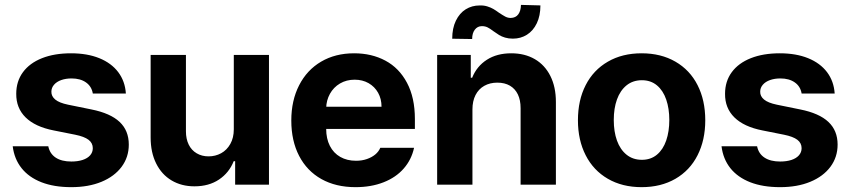

<svg xmlns="http://www.w3.org/2000/svg" viewBox="-20 -755 3477 785"><path d="M272.6 -434.3Q249.2 -434.3 230.4 -427.7Q211.7 -421 200.9 -408.5Q190.1 -396 190.1 -380.2Q189.6 -361.6 205.9 -348Q222.3 -334.4 258.3 -327L354 -307.5Q431.3 -292 469 -256.6Q506.6 -221.2 506.6 -163.9Q506.6 -112.5 477.2 -73Q447.8 -33.6 394.9 -11.7Q341.9 10.2 271.5 10.2Q200.9 10.2 149.4 -9.9Q97.8 -30.1 68.1 -67.6Q38.3 -105.2 32 -156.9H177.4Q183.6 -126.6 207.7 -110.6Q231.9 -94.6 271.8 -94.6Q297.8 -94.6 317.6 -101Q337.5 -107.5 348.5 -119.9Q359.4 -132.4 359.4 -149.1Q359.4 -170.2 342 -183.5Q324.6 -196.7 287.5 -204.2L199.6 -221.7Q123.7 -236.6 84.8 -274.9Q45.9 -313.2 46.4 -371.5Q46.4 -422.5 73.8 -459.8Q101.2 -497.1 151.7 -517.1Q202.2 -537.1 270.4 -537.1Q336.8 -537.1 386.1 -517.1Q435.4 -497.1 463.4 -460Q491.4 -422.8 494.6 -372.7H359.5Q354.6 -401.8 331.6 -418Q308.6 -434.3 272.6 -434.3Z M935.9 -530.3H1079.7V0H941.4V-95.9H935.5Q916.7 -48.5 875.2 -20.8Q833.7 6.8 775 6.8Q722 6.8 681.5 -17.3Q641 -41.4 618.5 -86.6Q595.9 -131.8 595.9 -192.8V-530.3H740.2V-218Q740.2 -187 751.5 -163.9Q762.8 -140.8 784 -128.3Q805.1 -115.7 832.7 -115.7Q860.6 -115.7 884.1 -128.5Q907.6 -141.3 921.7 -166.5Q935.9 -191.8 935.9 -226.1Z M1171 -262.4Q1171 -344 1203 -406.4Q1234.9 -468.9 1293 -503Q1351 -537.1 1427.9 -537.1Q1499.5 -537.1 1555.6 -507.1Q1611.8 -477.2 1644 -416.5Q1676.3 -355.8 1676.3 -268.6V-227.9H1230.2V-318.5H1539.9Q1539.9 -350.8 1525.9 -375.7Q1511.9 -400.7 1487 -415Q1462 -429.2 1430.1 -429.2Q1396.5 -429.2 1370.1 -413.7Q1343.8 -398.2 1329 -371.5Q1314.2 -344.8 1313.6 -313V-228.1Q1313.6 -188.3 1328.6 -158.7Q1343.6 -129.1 1371.3 -113.4Q1399 -97.7 1435.7 -97.7Q1459.9 -97.7 1479.9 -104.7Q1499.8 -111.6 1513.9 -123.1Q1527.9 -134.6 1534.9 -150.6H1672.9Q1662.4 -102.2 1630.6 -65.9Q1598.8 -29.5 1548.2 -9.7Q1497.7 10.2 1433.5 10.2Q1353.3 10.2 1294.1 -22.9Q1234.9 -56.1 1203 -117.6Q1171 -179.1 1171 -262.4Z M1911.6 0H1767.3V-530.3H1904.8V-437.3H1910.5Q1929.3 -484.2 1970.5 -510.6Q2011.6 -537.1 2070.2 -537.1Q2125.4 -537.1 2166.6 -513.2Q2207.7 -489.3 2230.2 -444.4Q2252.8 -399.5 2252.8 -338V0H2108.5V-312.8Q2108.5 -345.5 2097.4 -368.8Q2086.3 -392 2065 -404.6Q2043.6 -417.1 2013.3 -417.1Q1983.1 -417.1 1960 -404.1Q1936.9 -391.1 1924.2 -366.4Q1911.6 -341.7 1911.6 -307.3ZM1941 -732.7Q1958.1 -733.3 1972.1 -728.9Q1986.1 -724.6 1996.9 -718.4Q2007.6 -712.2 2020.7 -702.5Q2035.5 -692.7 2045.9 -687.1Q2056.4 -681.6 2068.1 -681.6Q2088.6 -682.1 2099 -696.4Q2109.5 -710.7 2110 -735L2189.5 -732.9Q2189.5 -690.5 2174.7 -659.8Q2160 -629.1 2134.4 -613Q2108.9 -597 2077 -597Q2059.2 -597 2045 -601.3Q2030.9 -605.5 2020.7 -611.8Q2010.5 -618 1997.2 -627.6Q1983.1 -638.4 1973.1 -643.3Q1963.1 -648.1 1950.3 -648.1Q1932.5 -648.1 1921.4 -633.8Q1910.4 -619.5 1910.4 -595.4L1828.9 -596.7Q1828.9 -639.6 1843.9 -670.4Q1858.9 -701.3 1884.2 -717Q1909.5 -732.7 1941 -732.7Z M2342.9 -263.2Q2342.9 -345.3 2374.6 -407Q2406.2 -468.8 2465.3 -502.9Q2524.3 -537.1 2603.3 -537.1Q2682.4 -537.1 2741.5 -502.9Q2800.6 -468.8 2832 -407Q2863.5 -345.3 2863.5 -263.2Q2863.5 -182.2 2832 -120.2Q2800.6 -58.2 2741.5 -24Q2682.4 10.2 2603.3 10.2Q2524.3 10.2 2465.3 -24Q2406.2 -58.2 2374.6 -120.2Q2342.9 -182.2 2342.9 -263.2ZM2716.5 -264.4Q2716.5 -311.3 2703.8 -348.1Q2691.1 -385 2665.9 -406Q2640.7 -427 2604.4 -427Q2567.6 -427 2541.6 -406Q2515.7 -385 2502.5 -348.4Q2489.4 -311.9 2489.4 -264.4Q2489.4 -216.9 2502.5 -180.2Q2515.7 -143.6 2541.6 -122.6Q2567.6 -101.6 2604.4 -101.6Q2640.7 -101.6 2665.9 -122.6Q2691.1 -143.6 2703.8 -180.5Q2716.5 -217.4 2716.5 -264.4Z M3170.5 -434.3Q3147.1 -434.3 3128.4 -427.7Q3109.6 -421 3098.8 -408.5Q3088.1 -396 3088.1 -380.2Q3087.5 -361.6 3103.9 -348Q3120.3 -334.4 3156.2 -327L3251.9 -307.5Q3329.3 -292 3366.9 -256.6Q3404.6 -221.2 3404.6 -163.9Q3404.6 -112.5 3375.2 -73Q3345.8 -33.6 3292.8 -11.7Q3239.9 10.2 3169.5 10.2Q3098.8 10.2 3047.3 -9.9Q2995.8 -30.1 2966 -67.6Q2936.3 -105.2 2930 -156.9H3075.4Q3081.5 -126.6 3105.7 -110.6Q3129.9 -94.6 3169.7 -94.6Q3195.8 -94.6 3215.6 -101Q3235.4 -107.5 3246.4 -119.9Q3257.4 -132.4 3257.4 -149.1Q3257.4 -170.2 3240 -183.5Q3222.6 -196.7 3185.4 -204.2L3097.6 -221.7Q3021.6 -236.6 2982.7 -274.9Q2943.8 -313.2 2944.4 -371.5Q2944.4 -422.5 2971.8 -459.8Q2999.2 -497.1 3049.7 -517.1Q3100.2 -537.1 3168.3 -537.1Q3234.7 -537.1 3284 -517.1Q3333.3 -497.1 3361.4 -460Q3389.4 -422.8 3392.6 -372.7H3257.5Q3252.6 -401.8 3229.6 -418Q3206.6 -434.3 3170.5 -434.3Z"/></svg>

Font: Pretendard GOV Variable
Style: Regular
Weight: 400
Designer: Base glyphs from Inter by Rasmus Andersson; Hangul glyphs from Noto Sans CJK(Source Han Sans) by Jang Soo-young and Kang
Foundry: Kil Hyung-jin
Version: Version 1.307;Glyphs 3.2 (3192)